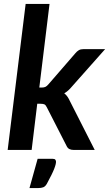

<svg xmlns="http://www.w3.org/2000/svg" viewBox="-20 -763 555 977"><path d="M19 0ZM232 -743H110.5L19 0H141L169.5 -235H186.5C195.8 -235 202.6 -233.8 206.8 -231.5C210.9 -229.2 214.8 -224.2 218.5 -216.5L318 -22C321.7 -13.7 326.5 -7.9 332.5 -4.8C338.5 -1.6 346 0 355 0H462L335.5 -249C331.8 -257 327.8 -264.3 323.2 -271C318.8 -277.7 313.3 -283.3 307 -288C321 -296.3 334 -307.8 346 -322.5L515 -513H405C395.3 -513 387.3 -511.2 381 -507.5C374.7 -503.8 368.7 -498.5 363 -491.5L226.5 -334C221.2 -327.7 216.1 -323.3 211.2 -321C206.4 -318.7 200.2 -317.5 192.5 -317.5H180ZM247 45H171.5L130 194H173.5C184.2 194 193 192.7 200 190C207 187.3 213.2 181.3 218.5 172C227.8 154.7 235.6 139.8 241.8 127.2C247.9 114.8 252.7 104.2 256 95.5C259.3 86.8 261.7 79.7 263 74C264.3 68.3 265 63.7 265 60C265 56.7 263.9 53.3 261.8 50C259.6 46.7 254.7 45 247 45Z"/></svg>

Font: Lato
Style: Bold Italic
Weight: 700
Italic angle: -7°
Designer: Lukasz Dziedzic
Foundry: tyPoland Lukasz Dziedzic
Version: Version 2.007; 2014-02-27